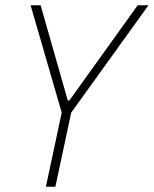

<svg xmlns="http://www.w3.org/2000/svg" viewBox="-20 -708 583 728"><path d="M154 0 214 -281 96 -688H134L237 -327H243L502 -688H543L250 -281L190 0Z"/></svg>

Font: Saira SemiCondensed Thin
Style: Italic
Weight: 250
Width: 4
Italic angle: -12°
Designer: Hector Gatti with collaboration of the Omnibus-Type team
Foundry: Omnibus-Type
Version: Version 1.101